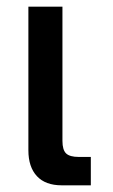

<svg xmlns="http://www.w3.org/2000/svg" viewBox="-20 -555 337 575"><path d="M65 -105V-535H167V-133Q167 -106 178 -95.5Q189 -85 216 -85H252V0H165Q116 0 90.5 -27.5Q65 -55 65 -105Z"/></svg>

Font: Prompt
Style: Regular
Weight: 400
Designer: Katatrad Team
Foundry: CadsonDemak
Version: Version 1.001